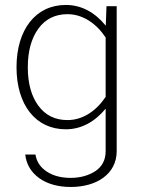

<svg xmlns="http://www.w3.org/2000/svg" viewBox="-20 -515 575 772"><path d="M46.4 -244.6C46.4 -94.2 122.6 4.9 244.6 4.9C307.6 4.9 361.8 -25.9 404.8 -78.1V92.8C404.8 127.4 391.1 154.3 363.8 172.9C335.9 190.9 302.7 200.2 264.2 200.2C225.6 200.2 193.8 191.9 168 174.8C142.1 157.7 127 134.8 122.6 106.4H81.5C85.9 146 105 177.7 138.2 201.7C171.4 225.1 213.9 236.8 265.1 236.8C367.2 236.8 449.2 185.5 449.2 92.8V-490.2H408.2L405.3 -411.6C362.3 -464.4 308.6 -495.1 244.6 -495.1C123 -495.1 46.4 -395.5 46.4 -244.6ZM91.8 -244.1C91.8 -309.1 106 -360.8 134.3 -399.9C162.6 -438.5 201.7 -458 251.5 -458C312.5 -458 367.2 -420.9 404.8 -364.3V-125.5C367.2 -69.3 313.5 -32.2 251.5 -32.2C201.7 -32.2 162.6 -51.3 134.3 -89.8C106 -128.4 91.8 -179.7 91.8 -244.1Z"/></svg>

Font: Estedad ExtraLight
Style: Regular
Weight: 200
Designer: Amin Abedi
Version: Version 7.3